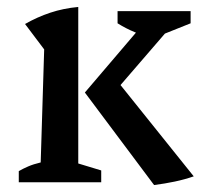

<svg xmlns="http://www.w3.org/2000/svg" viewBox="-20 -524 587 552"><path d="M34 0V-32Q46 -39 61 -45.5Q76 -52 97 -57L107 -382L52 -455Q87 -475 124.5 -487.5Q162 -500 205 -504V-54L271 -34V0ZM423 -415Q393 -421 367.5 -431.5Q342 -442 318 -457V-492H528V-457ZM295 -243 298 -315 537 -17Q511 -8 482.5 -2Q454 4 423 8L224 -258L415 -482H490V-469Z"/></svg>

Font: Piazzolla Thin SemiBold
Style: Regular
Weight: 600
Version: Version 2.005